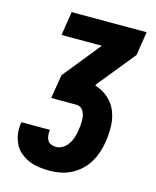

<svg xmlns="http://www.w3.org/2000/svg" viewBox="-111 -812 722 888"><g transform="rotate(15 250.0 -367.5)"><path d="M212 0Q185 0 159.5 -3.5Q134 -7 111 -17Q88 -27 69.5 -43Q51 -59 40.5 -81Q30 -103 26.5 -128.5Q23 -154 28 -181V-183H165V-182Q163 -170 164 -157.5Q165 -145 170.5 -134.5Q176 -124 187.5 -119Q199 -114 212 -114Q229 -114 244.5 -124Q260 -134 270 -149Q280 -164 285 -181Q290 -198 293 -214Q295 -226 296 -238Q297 -250 297 -261.5Q297 -273 295 -284Q293 -295 288 -305Q283 -315 273.5 -321Q264 -327 252 -327H132L151 -441L296 -621H103L121 -735H480L462 -621L316 -441L315 -435Q350 -425 377.5 -401Q405 -377 418.5 -343.5Q432 -310 433 -272Q434 -234 428 -195Q424 -170 415.5 -144.5Q407 -119 393 -95.5Q379 -72 358 -53Q337 -34 313 -22Q289 -10 263 -5Q237 0 212 0Z"/></g></svg>

Font: Iosevka Curly Heavy
Style: Italic
Weight: 900
Italic angle: -9°
Monospace: yes
Designer: Belleve Invis
Foundry: Belleve Invis
Version: Version 22.1.2; ttfautohint (v1.8.4)